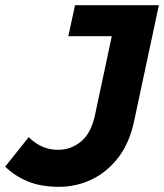

<svg xmlns="http://www.w3.org/2000/svg" viewBox="-54 -710 634 742"><path d="M-34 -66 57 -180Q106 -131 170 -131Q220 -131 259 -163Q298 -195 313 -265L378 -570H210L236 -690H560L465 -245Q447 -158 403 -101Q359 -44 299.5 -16Q240 12 174 12Q105 12 54.5 -8.5Q4 -29 -34 -66Z"/></svg>

Font: Radio Canada
Style: Bold Italic
Weight: 700
Italic angle: -12°
Designer: Charles Daoud, Etienne Aubert Bonn, Alexandre Saumier Demers, Jacques Le Bailly
Foundry: Radio-Canada
Version: Version 2.104; ttfautohint (v1.8.4.7-5d5b);gftools[0.9.28.de